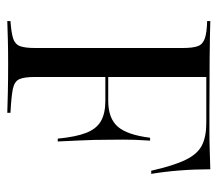

<svg xmlns="http://www.w3.org/2000/svg" viewBox="-56 -556 611 540"><g transform="rotate(90 250.0 -285.5)"><path d="M38.7 0V-8.9Q71.8 -11.3 87.9 -16.5Q104 -21.8 109.3 -35.9Q114.5 -50 114.5 -78.2V-492.7Q114.5 -521.8 109.3 -535.9Q104 -550 87.5 -555.6Q71 -561.3 38.7 -562.1V-571Q118.5 -568.5 292.7 -568.5Q318.5 -568.5 346.8 -568.5Q375 -568.5 403.2 -569.4Q431.5 -570.2 455.6 -571Q455.6 -526.6 458.9 -485.1Q462.1 -443.5 468.5 -404.8H459.7Q445.2 -468.5 429 -501.6Q412.9 -534.7 388.7 -547.2Q364.5 -559.7 325 -559.7H196V-78.2Q196 -48.4 202 -34.3Q208.1 -20.2 229.4 -15.7Q250.8 -11.3 296.8 -8.9V0Q275 -0.8 238.7 -1.6Q202.4 -2.4 156.5 -2.4Q121.8 -2.4 91.5 -1.6Q61.3 -0.8 38.7 0ZM170.2 -275.8V-283.9H333.1V-275.8ZM369.4 -141.9Q364.5 -192.7 353.2 -221.8Q341.9 -250.8 320.2 -263.3Q298.4 -275.8 262.9 -275.8V-283.9Q312.1 -283.9 335.5 -310.5Q358.9 -337.1 366.9 -401.6H375Q371.8 -352.4 372.2 -326.6Q372.6 -300.8 372.6 -279.8Q372.6 -262.1 373 -244.4Q373.4 -226.6 374.6 -202.8Q375.8 -179 377.4 -141.9Z"/></g></svg>

Font: Playfair 144pt
Style: Regular
Weight: 400
Designer: Claus Eggers Sørensen
Foundry: Claus Eggers Sørensen
Version: Version 2.001;gftools[0.9.30]